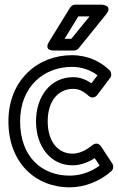

<svg xmlns="http://www.w3.org/2000/svg" viewBox="-20 -764 504 821"><path d="M66 -245C66 -395 169 -478 287 -478C333 -478 369 -463 397 -442L371 -408C347 -424 322 -434 293 -434C197 -434 134 -353 134 -245C134 -138 196 -57 290 -57C327 -57 361 -72 385 -88L406 -56C367 -27 321 -13 278 -13C158 -13 66 -94 66 -245ZM16 -245C16 -70 130 37 278 37C340 37 405 13 456 -32C465 -40 467 -55 460 -65L412 -138C400 -156 383 -150 375 -143C350 -123 321 -107 290 -107C230 -107 184 -156 184 -245C184 -335 231 -384 293 -384C316 -384 336 -375 359 -354C374 -341 389 -349 396 -358L451 -431C458 -440 457 -455 448 -464C411 -500 357 -528 287 -528C143 -528 16 -423 16 -245ZM363 -694 285 -598H256L315 -694ZM434 -703C465 -742 415 -744 415 -744H301C293 -744 285 -739 280 -732L190 -586C165 -545 211 -548 211 -548H297C304 -548 311 -551 316 -557Z"/></svg>

Font: Falling Sky
Style: Ou
Weight: 400
Designer: Paul D. Hunt
Foundry: Adobe Systems Incorporated
Version: Version 1.02